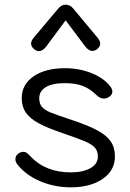

<svg xmlns="http://www.w3.org/2000/svg" viewBox="-20 -792 557 822"><path d="M53 -90Q46 -100 46 -110Q46 -120 51.5 -127.5Q57 -135 66 -139Q74 -142 79 -142Q88 -142 94.5 -137.5Q101 -133 110 -123Q175 -54 283 -54Q335 -54 367 -72Q399 -90 399 -122Q399 -145 386.5 -159.5Q374 -174 344.5 -186.5Q315 -199 248 -222Q183 -244 146 -264Q109 -284 91 -309.5Q73 -335 73 -372Q73 -430 123.5 -465Q174 -500 258 -500Q320 -500 373 -478.5Q426 -457 453 -421Q461 -410 461 -400Q461 -385 445 -376Q435 -370 425 -370Q408 -370 393 -385Q367 -411 336 -423.5Q305 -436 257 -436Q204 -436 176 -419Q148 -402 148 -371Q148 -348 159.5 -334.5Q171 -321 196.5 -310.5Q222 -300 286 -279Q358 -255 397.5 -233.5Q437 -212 454.5 -186Q472 -160 472 -122Q472 -62 419.5 -26Q367 10 283 10Q213 10 151 -16.5Q89 -43 53 -90ZM113 -606Q113 -616 123 -629L229 -755Q243 -772 261 -772Q280 -772 294 -755L399 -629Q409 -616 409 -606Q409 -592 395 -581Q385 -574 375 -574Q360 -574 345 -593L261 -705L178 -593Q163 -573 146 -573Q138 -573 128 -580Q113 -592 113 -606Z"/></svg>

Font: Kodchasan
Style: Regular
Weight: 400
Version: Version 1.000; ttfautohint (v1.6)